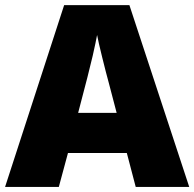

<svg xmlns="http://www.w3.org/2000/svg" viewBox="-20 -737 766 757"><path d="M515.1 0 480 -133.8H248L211.9 0H0L232.9 -716.8H490.2L726.1 0ZM439.9 -292 409.2 -409.2Q398.4 -448.2 383.1 -510.3Q367.7 -572.3 362.8 -599.1Q358.4 -574.2 345.5 -517.1Q332.5 -460 288.1 -292Z"/></svg>

Font: TypoPRO Open Sans
Style: Regular
Weight: 800
Foundry: Ascender Corporation
Version: Version 1.10